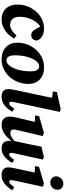

<svg xmlns="http://www.w3.org/2000/svg" viewBox="772 -1566 809 2393"><g transform="rotate(90 1176.5 -369.5)"><path d="M223 15Q165 15 123.5 -9Q82 -33 59.5 -77Q37 -121 37 -183Q37 -250 60 -309Q83 -368 124 -414.5Q165 -461 220 -487.5Q275 -514 338 -514Q377 -514 407 -502.5Q437 -491 457.5 -471Q478 -451 486 -423Q484 -395 466.5 -374.5Q449 -354 417 -354Q392 -354 374 -369.5Q356 -385 339 -416L301 -485H355V-472H322Q297 -461 273 -435.5Q249 -410 230 -375Q211 -340 200 -298.5Q189 -257 189 -214Q189 -149 217.5 -120Q246 -91 291 -91Q315 -91 337 -101Q359 -111 380 -129Q401 -147 421 -171L461 -141Q446 -114 423 -86Q400 -58 370 -35.5Q340 -13 303 1Q266 15 223 15Z M721 15Q660 15 613.5 -7Q567 -29 539.5 -73.5Q512 -118 512 -183Q512 -247 535 -306.5Q558 -366 599 -412.5Q640 -459 696 -486.5Q752 -514 819 -514Q880 -514 926 -491.5Q972 -469 999 -425.5Q1026 -382 1026 -316Q1026 -253 1003.5 -193Q981 -133 940 -86.5Q899 -40 843 -12.5Q787 15 721 15ZM733 -45Q757 -45 778 -62.5Q799 -80 816 -109.5Q833 -139 845 -177Q857 -215 863 -257.5Q869 -300 869 -343Q869 -404 852 -428.5Q835 -453 805 -453Q781 -453 760.5 -436Q740 -419 723 -389.5Q706 -360 694 -322Q682 -284 675.5 -242Q669 -200 669 -158Q669 -95 687 -70Q705 -45 733 -45Z M1185 15Q1136 15 1113 -7.5Q1090 -30 1090 -68Q1090 -93 1095.5 -120Q1101 -147 1108 -182L1161 -430Q1172 -483 1183 -533.5Q1194 -584 1203 -638L1257 -607L1119 -624L1128 -674L1339 -722L1375 -711L1257 -159Q1253 -141 1250.5 -127.5Q1248 -114 1248 -105Q1248 -93 1253.5 -86.5Q1259 -80 1269 -80Q1283 -80 1297.5 -94.5Q1312 -109 1335 -142L1373 -118Q1351 -80 1323.5 -49.5Q1296 -19 1261.5 -2Q1227 15 1185 15Z M1533 15Q1501 15 1479 2.5Q1457 -10 1445 -31Q1433 -52 1433 -78Q1433 -105 1438 -132Q1443 -159 1448 -183L1506 -427L1542 -395L1419 -403L1428 -453L1633 -512L1676 -499L1607 -205Q1603 -190 1600.5 -178Q1598 -166 1596 -155.5Q1594 -145 1594 -135Q1594 -115 1605 -104.5Q1616 -94 1634 -94Q1653 -94 1671.5 -101.5Q1690 -109 1712 -124.5Q1734 -140 1761 -163L1770 -116H1743Q1713 -75 1680 -45.5Q1647 -16 1611 -0.5Q1575 15 1533 15ZM1828 15Q1782 15 1758.5 -9.5Q1735 -34 1735 -82Q1735 -92 1736.5 -102.5Q1738 -113 1741 -125H1734L1777 -327Q1785 -366 1792.5 -404Q1800 -442 1808 -482L1938 -512L1969 -499L1895 -163Q1891 -145 1888 -129.5Q1885 -114 1885 -104Q1885 -93 1890.5 -86.5Q1896 -80 1906 -80Q1921 -80 1935 -94.5Q1949 -109 1972 -141L2010 -117Q1991 -83 1965 -53Q1939 -23 1906 -4Q1873 15 1828 15Z M2066 -68Q2066 -93 2071.5 -120.5Q2077 -148 2082 -172L2137 -426L2170 -394L2050 -402L2060 -452L2266 -512L2308 -500L2234 -162Q2230 -144 2227.5 -129.5Q2225 -115 2225 -105Q2225 -93 2230.5 -86.5Q2236 -80 2246 -80Q2260 -80 2274.5 -94.5Q2289 -109 2312 -142L2350 -118Q2328 -80 2300.5 -50Q2273 -20 2238.5 -2.5Q2204 15 2161 15Q2113 15 2089.5 -7.5Q2066 -30 2066 -68ZM2255 -592Q2223 -592 2200.5 -612Q2178 -632 2178 -665Q2178 -701 2204.5 -727.5Q2231 -754 2269 -754Q2303 -754 2324 -733.5Q2345 -713 2345 -682Q2345 -645 2319.5 -618.5Q2294 -592 2255 -592Z"/></g></svg>

Font: Source Serif 4
Style: Bold Italic
Weight: 700
Italic angle: -12°
Designer: Frank Grießhammer
Foundry: Adobe Systems Incorporated
Version: Version 4.004;hotconv 1.0.116;makeotfexe 2.5.65601